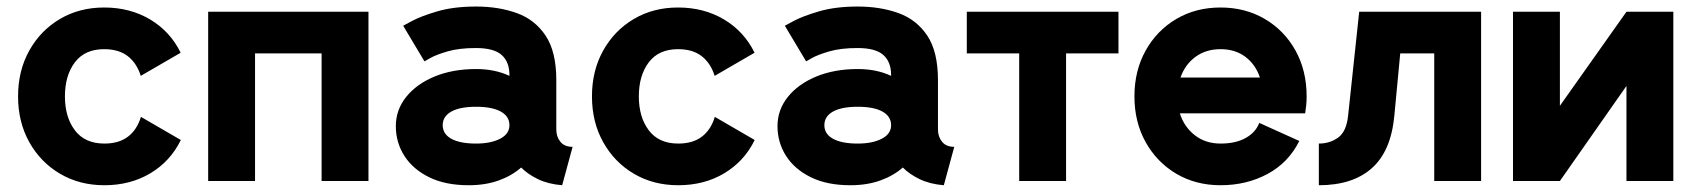

<svg xmlns="http://www.w3.org/2000/svg" viewBox="-20 -543 5088 576"><path d="M174.8 -253.9Q174.8 -191.4 204.8 -151.9Q234.9 -112.3 293 -112.3Q336.9 -112.3 364 -133.1Q391.1 -153.8 402.8 -192.4L522.5 -123Q491.2 -59.1 431.2 -23.2Q371.1 12.7 293 12.7Q218.8 12.7 160.2 -21.7Q101.6 -56.2 67.9 -116.5Q34.2 -176.8 34.2 -253.9Q34.2 -331.1 67.9 -391.4Q101.6 -451.7 159.9 -486.1Q218.3 -520.5 292.5 -520.5Q370.1 -520.5 430.4 -484.6Q490.7 -448.7 522 -384.8L402.3 -315.4Q390.1 -354 363 -374.8Q335.9 -395.5 292.5 -395.5Q234.4 -395.5 204.6 -356Q174.8 -316.4 174.8 -253.9Z M604.5 -507.8H1085.4V0H944.8V-382.8H745.1V0H604.5Z M1386.2 12.7Q1316.4 12.7 1267.6 -11.2Q1218.8 -35.2 1193.1 -75.4Q1167.5 -115.7 1167.5 -164.6Q1167.5 -213.4 1198.5 -252.2Q1229.5 -291 1283.9 -313.5Q1338.4 -335.9 1408.2 -335.9Q1464.8 -335.9 1508.3 -315.4V-317.9Q1508.3 -357.4 1484.9 -378.2Q1461.4 -398.9 1407.7 -398.9Q1357.4 -398.9 1323 -388.9Q1288.6 -378.9 1271 -368.9Q1253.4 -358.9 1253.4 -358.9L1189.5 -465.8Q1189.5 -465.8 1216.3 -480.2Q1243.2 -494.6 1292.2 -509Q1341.3 -523.4 1408.2 -523.4Q1475.6 -523.4 1530 -503.9Q1584.5 -484.4 1616.7 -436.3Q1648.9 -388.2 1648.9 -302.7V-154.8Q1648.9 -132.8 1661.1 -117.7Q1673.3 -102.5 1697.8 -102.5L1666.5 12.7Q1624.5 9.3 1593.8 -5.6Q1563 -20.5 1543.5 -40.5Q1516.1 -16.1 1476.3 -1.7Q1436.5 12.7 1386.2 12.7ZM1508.3 -167.5Q1508.3 -193.8 1482.4 -208.3Q1456.5 -222.7 1408.2 -222.7Q1359.9 -222.7 1334 -208.3Q1308.1 -193.8 1308.1 -167.5Q1308.1 -141.1 1334 -126.7Q1359.9 -112.3 1408.2 -112.3Q1452.1 -112.3 1480.2 -126.7Q1508.3 -141.1 1508.3 -167.5Z M1896.5 -253.9Q1896.5 -191.4 1926.5 -151.9Q1956.5 -112.3 2014.6 -112.3Q2058.6 -112.3 2085.7 -133.1Q2112.8 -153.8 2124.5 -192.4L2244.1 -123Q2212.9 -59.1 2152.8 -23.2Q2092.8 12.7 2014.6 12.7Q1940.4 12.7 1881.8 -21.7Q1823.2 -56.2 1789.6 -116.5Q1755.9 -176.8 1755.9 -253.9Q1755.9 -331.1 1789.6 -391.4Q1823.2 -451.7 1881.6 -486.1Q1939.9 -520.5 2014.2 -520.5Q2091.8 -520.5 2152.1 -484.6Q2212.4 -448.7 2243.7 -384.8L2124 -315.4Q2111.8 -354 2084.7 -374.8Q2057.6 -395.5 2014.2 -395.5Q1956.1 -395.5 1926.3 -356Q1896.5 -316.4 1896.5 -253.9Z M2531.2 12.7Q2461.4 12.7 2412.6 -11.2Q2363.8 -35.2 2338.1 -75.4Q2312.5 -115.7 2312.5 -164.6Q2312.5 -213.4 2343.5 -252.2Q2374.5 -291 2429 -313.5Q2483.4 -335.9 2553.2 -335.9Q2609.9 -335.9 2653.3 -315.4V-317.9Q2653.3 -357.4 2629.9 -378.2Q2606.4 -398.9 2552.7 -398.9Q2502.4 -398.9 2468 -388.9Q2433.6 -378.9 2416 -368.9Q2398.4 -358.9 2398.4 -358.9L2334.5 -465.8Q2334.5 -465.8 2361.3 -480.2Q2388.2 -494.6 2437.3 -509Q2486.3 -523.4 2553.2 -523.4Q2620.6 -523.4 2675 -503.9Q2729.5 -484.4 2761.7 -436.3Q2793.9 -388.2 2793.9 -302.7V-154.8Q2793.9 -132.8 2806.2 -117.7Q2818.4 -102.5 2842.8 -102.5L2811.5 12.7Q2769.5 9.3 2738.8 -5.6Q2708 -20.5 2688.5 -40.5Q2661.1 -16.1 2621.3 -1.7Q2581.5 12.7 2531.2 12.7ZM2653.3 -167.5Q2653.3 -193.8 2627.4 -208.3Q2601.6 -222.7 2553.2 -222.7Q2504.9 -222.7 2479 -208.3Q2453.1 -193.8 2453.1 -167.5Q2453.1 -141.1 2479 -126.7Q2504.9 -112.3 2553.2 -112.3Q2597.2 -112.3 2625.2 -126.7Q2653.3 -141.1 2653.3 -167.5Z M3178.2 0H3037.6V-382.8H2880.4V-507.8H3335.4V-382.8H3178.2Z M3757.8 -174.3 3877.9 -120.1Q3845.7 -55.2 3782.7 -21.2Q3719.7 12.7 3641.6 12.7Q3567.4 12.7 3509 -21.7Q3450.7 -56.2 3417 -116.5Q3383.3 -176.8 3383.3 -253.9Q3383.3 -331.1 3417 -391.4Q3450.7 -451.7 3509 -486.1Q3567.4 -520.5 3641.6 -520.5Q3715.8 -520.5 3774.4 -486.1Q3833 -451.7 3866.5 -391.4Q3899.9 -331.1 3899.9 -253.9Q3899.9 -240.7 3898.7 -228Q3897.5 -215.3 3895.5 -203.1H3519.5Q3532.2 -162.6 3564.2 -137.5Q3596.2 -112.3 3641.6 -112.3Q3687.5 -112.3 3717.3 -129.2Q3747.1 -146 3757.8 -174.3ZM3641.6 -395.5Q3598.1 -395.5 3566.7 -372.6Q3535.2 -349.6 3521.5 -310.5H3759.8Q3746.6 -349.6 3716.1 -372.6Q3685.5 -395.5 3641.6 -395.5Z M4423.3 -507.8V0H4282.7V-382.8H4180.7L4163.1 -196.8Q4153.3 -89.8 4095.7 -38.6Q4038.1 12.7 3936.5 12.7V-112.3Q3969.7 -112.3 3994.6 -130.4Q4019.5 -148.4 4024.4 -196.8L4057.6 -507.8Z M4859.4 -507.8H5000V0H4859.4V-285.2L4659.7 0H4519V-507.8H4659.7V-225.6Z"/></svg>

Font: Giphurs
Style: Bold
Weight: 700
Version: Version 0.920; ttfautohint (v1.8.4.7-5d5b)